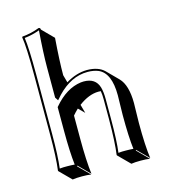

<svg xmlns="http://www.w3.org/2000/svg" viewBox="-112 -788 830 938"><g transform="rotate(-15 302.5 -319.0)"><path d="M169.9 -352.1 171.9 -349.1Q171.9 -349.1 172.4 -349.6ZM271 -282.7 283.2 -238.8 253.4 -268.6Q238.8 -254.9 226.6 -240.2V-123.5Q226.6 -11.7 235.4 56.6L179.2 0L176.8 2.9L233.4 59.6Q215.3 56.6 186.5 56.6Q157.7 56.6 139.6 59.6L83 2.9L81.1 0Q89.8 -65.9 89.8 -180.2V-481Q89.8 -625 81.1 -674.8L83 -678.2Q128.9 -682.1 169.9 -698.2Q174.3 -697.8 176.8 -695.8Q178.7 -692.4 179.2 -688L235.4 -631.3Q226.6 -515.6 226.6 -444.3L237.3 -405.8Q291 -438.5 345.2 -439Q402.3 -438.5 432.1 -409.2L488.3 -352.5Q524.9 -314.5 525.4 -224.6Q525.4 -208.5 524.4 -173.8Q523.4 -139.2 523.4 -123.5Q523.4 -7.3 532.7 56.6L476.1 0L474.1 2.9L530.8 59.6Q512.7 56.6 483.4 56.6Q454.6 56.6 436.5 59.6L379.9 2.9L377.9 0Q386.7 -61.5 387.2 -180.2V-277.8Q387.2 -304.2 383.8 -321.8Q377.4 -322.3 371.6 -322.3Q323.2 -321.8 271 -282.7ZM160.2 -349.1V-501Q160.2 -574.2 168.9 -687Q131.3 -672.9 92.3 -668.9Q100.1 -615.2 100.1 -481V-180.2Q100.1 -69.8 92.3 -8.3Q111.8 -10.3 129.9 -9.8Q148.9 -9.8 168 -8.3Q160.2 -74.2 160.2 -180.2V-300.8L162.6 -303.7Q226.1 -378.4 300.3 -388.2Q308.6 -389.2 314.9 -389.2Q375 -389.2 390.1 -338.4Q397 -314.5 397 -277.8V-180.2Q397 -65.9 389.2 -8.3Q408.2 -10.3 426.8 -9.8Q445.8 -9.8 464.8 -8.3Q457 -70.3 457 -180.2Q457 -196.3 458 -231Q459 -265.6 459 -280.8Q459 -394 398.9 -419.9Q376 -429.2 345.2 -429.2Q261.7 -429.2 190.9 -355Q184.6 -348.1 179.7 -342.3L170.9 -332.5Z"/></g></svg>

Font: Linux Biolinum Shadow O
Style: Regular
Weight: 400
Designer: Philipp H. Poll
Foundry: Philipp H. Poll
Version: Version 1.0.4